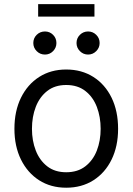

<svg xmlns="http://www.w3.org/2000/svg" viewBox="-20 -877 628 909"><path d="M293.5 11.7Q220.7 11.7 165.5 -23.4Q110.4 -58.6 79.3 -121.6Q48.3 -184.6 48.3 -267.1Q48.3 -351.1 79.3 -414.3Q110.4 -477.5 165.5 -512.7Q220.7 -547.9 293.5 -547.9Q366.7 -547.9 422.1 -512.7Q477.5 -477.5 508.3 -414.3Q539.1 -351.1 539.1 -267.1Q539.1 -184.6 508.3 -121.6Q477.5 -58.6 422.1 -23.4Q366.7 11.7 293.5 11.7ZM293.5 -61.5Q347.7 -61.5 384 -89.6Q420.4 -117.7 438.5 -164.3Q456.5 -210.9 456.5 -267.1Q456.5 -323.7 438.5 -370.8Q420.4 -418 384 -446.3Q347.7 -474.6 293.5 -474.6Q239.7 -474.6 203.6 -446.3Q167.5 -418 149.4 -371.1Q131.3 -324.2 131.3 -267.1Q131.3 -210.9 149.4 -164.3Q167.5 -117.7 203.6 -89.6Q239.7 -61.5 293.5 -61.5ZM397 -618.7Q374.5 -618.7 358.4 -634.8Q342.3 -650.9 342.3 -673.3Q342.3 -696.3 358.4 -712.2Q374.5 -728 397 -728Q419.4 -728 435.5 -712.2Q451.7 -696.3 451.7 -673.3Q451.7 -650.9 435.5 -634.8Q419.4 -618.7 397 -618.7ZM192.9 -618.7Q169.9 -618.7 153.8 -634.8Q137.7 -650.9 137.7 -673.3Q137.7 -696.3 153.8 -712.2Q169.9 -728 192.9 -728Q215.3 -728 231.2 -712.2Q247.1 -696.3 247.1 -673.3Q247.1 -650.9 231.2 -634.8Q215.3 -618.7 192.9 -618.7ZM427.2 -857.4V-798.3H160.6V-857.4Z"/></svg>

Font: V-Inter
Style: Regular-375
Weight: 375
Designer: Rasmus Andersson
Foundry: rsms
Version: Version 4.000;git-4146feb